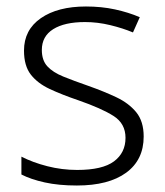

<svg xmlns="http://www.w3.org/2000/svg" viewBox="-20 -562 509 592"><path d="M423 -141Q423 -69 369 -29.5Q315 10 217 10Q161 10 118 0.5Q75 -9 46 -24V-79Q81 -61 126 -49.5Q171 -38 218 -38Q296 -38 331.5 -64.5Q367 -91 367 -137Q367 -181 330 -204.5Q293 -228 221 -253Q171 -270 133.5 -287.5Q96 -305 75 -332Q54 -359 54 -406Q54 -470 106 -506Q158 -542 245 -542Q293 -542 334.5 -533Q376 -524 411 -509L390 -462Q359 -475 320 -484.5Q281 -494 242 -494Q179 -494 144 -472Q109 -450 109 -408Q109 -376 126 -357.5Q143 -339 175 -326Q207 -313 253 -297Q301 -280 339 -262Q377 -244 400 -216Q423 -188 423 -141Z"/></svg>

Font: Noto Sans Gurmukhi UI Light
Style: Regular
Weight: 300
Designer: Jelle Bosma - Monotype Design Team
Foundry: Monotype Imaging Inc.
Version: Version 2.004; ttfautohint (v1.8.4.7-5d5b)